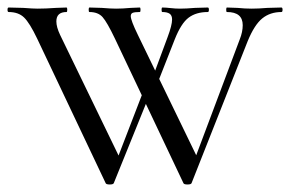

<svg xmlns="http://www.w3.org/2000/svg" viewBox="-25 -488 772 511"><path d="M724 -456Q694 -456 673 -439Q652 -422 634 -378L485 -1Q484 3 474 3Q464 3 463 -1L281 -385Q260 -429 248 -442.5Q236 -456 213 -456Q211 -456 211 -462Q211 -468 213 -468L246 -467Q270 -465 284 -465Q301 -465 323 -467L347 -468Q349 -468 349 -462Q349 -456 347 -456Q334 -456 328.5 -454Q323 -452 323 -445Q323 -434 342 -395L501 -67L474 -13L613 -383Q621 -403 621 -421Q621 -456 579 -456Q577 -456 577 -462Q577 -468 579 -468L607 -467Q627 -465 645 -465Q663 -465 687 -467L724 -468Q727 -468 727 -462Q727 -456 724 -456ZM267 3Q257 3 256 -1L74 -385Q54 -427 39 -441.5Q24 -456 -2 -456Q-5 -456 -5 -462Q-5 -468 -2 -468L37 -467Q63 -465 75 -465Q96 -465 124 -467L152 -468Q154 -468 154 -462Q154 -456 152 -456Q125 -456 125 -431Q125 -416 135 -395L294 -67L267 -13L361 -257L376 -243L278 -1Q277 3 267 3ZM433 -436Q433 -447 426.5 -451.5Q420 -456 407 -456Q405 -456 405 -462Q405 -468 407 -468Q416 -468 429 -466.5Q442 -465 454 -465Q470 -465 494 -467L528 -468Q531 -468 531 -462Q531 -456 528 -456Q497 -456 477 -441Q457 -426 440 -383L385 -243L372 -257L421 -389Q433 -421 433 -436Z"/></svg>

Font: Cormorant Unicase
Style: Regular
Weight: 400
Designer: Christian Thalmann (Catharsis Fonts)
Foundry: Catharsis Fonts
Version: Version 4.000